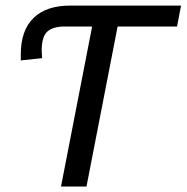

<svg xmlns="http://www.w3.org/2000/svg" viewBox="-20 -679 679 699"><path d="M408.2 -582.5 294.9 0H202.1L315.4 -582.5H216.8Q171.9 -582.5 151.9 -563.7Q131.8 -544.9 131.8 -494.6L133.3 -467.3L55.7 -459V-481Q55.7 -568.4 102.1 -613.5Q148.4 -658.7 235.8 -658.7H639.2L624.5 -582.5Z"/></svg>

Font: Liberation Mono
Style: Italic
Weight: 400
Italic angle: -12°
Monospace: yes
Designer: Steve Matteson
Foundry: Ascender Corporation
Version: Version 2.1.5